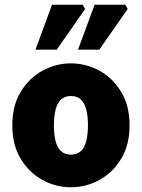

<svg xmlns="http://www.w3.org/2000/svg" viewBox="-20 -780 600 812"><path d="M280 12Q216 12 159.5 -19Q103 -50 67.5 -108.5Q32 -167 32 -250Q32 -333 67.5 -391.5Q103 -450 159.5 -481Q216 -512 280 -512Q344 -512 400.5 -481Q457 -450 492.5 -391.5Q528 -333 528 -250Q528 -167 492.5 -108.5Q457 -50 400.5 -19Q344 12 280 12ZM280 -126Q306 -126 322 -141Q338 -156 345 -184Q352 -212 352 -250Q352 -288 345 -316Q338 -344 322 -359Q306 -374 280 -374Q254 -374 238 -359Q222 -344 215 -316Q208 -288 208 -250Q208 -212 215 -184Q222 -156 238 -141Q254 -126 280 -126ZM130 -570 200 -760H330L340 -742L220 -570ZM310 -570 380 -760H510L520 -742L400 -570Z"/></svg>

Font: Source Sans 3 ExtraLight Black
Style: Regular
Weight: 900
Version: Version 3.052;hotconv 1.1.0;makeotfexe 2.6.0